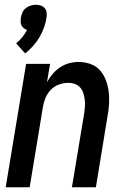

<svg xmlns="http://www.w3.org/2000/svg" viewBox="-20 -789 540 809"><path d="M4 0 90 -520H191L178 -443Q188 -461 202 -477.5Q216 -494 233.5 -505.5Q251 -517 271 -522.5Q291 -528 310 -528Q337 -528 361 -519.5Q385 -511 401 -493Q417 -475 426 -451.5Q435 -428 438 -402.5Q441 -377 439.5 -351Q438 -325 433 -299L384 0H283L335 -313Q337 -327 338 -341.5Q339 -356 337 -370Q335 -384 331 -397Q327 -410 318 -420Q309 -430 296 -435Q283 -440 268 -440Q249 -440 229 -433Q209 -426 194.5 -411Q180 -396 172 -377Q164 -358 161 -339L105 0ZM86 -564 48 -606Q62 -618 74 -632.5Q86 -647 94 -663Q87 -665 80.5 -670Q74 -675 70.5 -682Q67 -689 67 -697.5Q67 -706 68 -715Q70 -726 74.5 -736.5Q79 -747 88.5 -754.5Q98 -762 109 -765.5Q120 -769 131 -769Q142 -769 152 -765.5Q162 -762 168.5 -754.5Q175 -747 176.5 -736.5Q178 -726 176 -715Q173 -694 165.5 -673Q158 -652 146.5 -632.5Q135 -613 119.5 -595.5Q104 -578 86 -564Z"/></svg>

Font: Iosevka Term Curly Semibold
Style: Italic
Weight: 600
Italic angle: -9°
Designer: Belleve Invis
Foundry: Belleve Invis
Version: Version 32.3.0